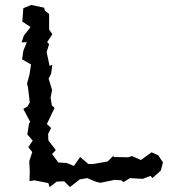

<svg xmlns="http://www.w3.org/2000/svg" viewBox="-20 -725 692 774"><path d="M106 -705 74 -692 70 -638 103 -616 76 -581 67 -554 88 -555 74 -520 69 -486 105 -465 99 -425 89 -388 93 -371 100 -312 91 -296 74 -286 102 -233 97 -227 90 -183 112 -158 94 -132 110 -112 98 -75 100 -35 99 5 119 2 175 13 180 29 209 7 239 6 262 29 302 -2 332 -7 365 7 384 12 443 0 469 2 478 9 504 -7 555 -4 587 -16 594 -7 628 -37 637 -70 618 -99 591 -111 548 -80 512 -96 497 -91 438 -92V-98L414 -74L356 -64H336L303 -92L278 -56L248 -68L215 -70L190 -104L205 -120L175 -159L174 -185L186 -209L169 -225L200 -290L189 -300L184 -332L190 -362L176 -408L186 -428L191 -464L180 -459L168 -515L178 -547L170 -555L191 -587L178 -606V-669L161 -682L158 -694Z"/></svg>

Font: チョークS
Style: Regular
Weight: 400
Designer: [Stick] Fontworks Inc.
Foundry: [Stick] Fontworks Inc.
Version: Version 1.200;FEAKit 1.0